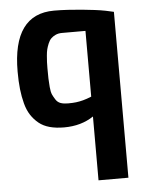

<svg xmlns="http://www.w3.org/2000/svg" viewBox="-56 -581 667 896"><g transform="rotate(-5 277.5 -133.5)"><path d="M37 -268Q37 -537 231 -537Q262 -537 296 -535Q330 -533 360.5 -530Q391 -527 419.5 -523.5Q448 -520 470.5 -515.5Q493 -511 509 -507V270H369V-29Q311 10 231 10Q193 10 163.5 2Q134 -6 113 -23Q92 -40 77 -63Q62 -86 53.5 -118Q45 -150 41 -186Q37 -222 37 -268ZM177 -272Q177 -240 177.5 -223.5Q178 -207 180 -183.5Q182 -160 187.5 -148Q193 -136 201.5 -123Q210 -110 224 -105Q238 -100 258 -100Q281 -100 297 -102Q313 -104 330 -108.5Q347 -113 369 -122V-430H259Q242 -430 229 -424Q216 -418 207.5 -409.5Q199 -401 193 -386.5Q187 -372 184 -360Q181 -348 179.5 -330Q178 -312 177.5 -300.5Q177 -289 177 -272Z"/></g></svg>

Font: Mina
Style: Bold
Weight: 700
Version: Version 1.000